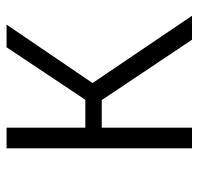

<svg xmlns="http://www.w3.org/2000/svg" viewBox="-30 -575 605 585"><g transform="rotate(-90 272.5 -282.5)"><path d="M490 -565H421L261 -325H176V-565H113V0H176V-275H260L444 0H517L312 -303Z"/></g></svg>

Font: Glow Sans SC Normal
Style: Regular
Weight: 400
Designer: Ryoko NISHIZUKA (kana, bopomofo & ideographs); Paul D. Hunt (Latin, Greek & Cyrillic); Sandoll Communications, Soo-young
Version: Version 0.93